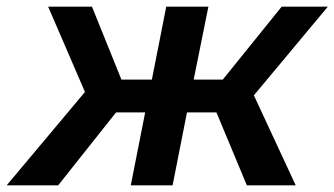

<svg xmlns="http://www.w3.org/2000/svg" viewBox="-66 -554 1000 574"><path d="M672 0 581 -218H493L450 0H325L368 -218H281L108 0H-46L188 -279L78 -534H209L297 -316H388L431 -534H557L513 -316H600L776 -534H914L693 -269L818 0Z"/></svg>

Font: Montserrat SemiBold
Style: Italic
Weight: 600
Italic angle: -11.3°
Designer: Julieta Ulanovsky
Foundry: Julieta Ulanovsky
Version: Version 9.000; ttfautohint (v1.8.4.7-5d5b)